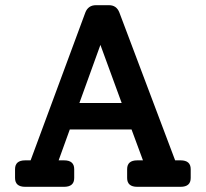

<svg xmlns="http://www.w3.org/2000/svg" viewBox="-20 -720 793 740"><path d="M676 -102Q715 -102 715 -68V-34Q715 0 676 0H509Q470 0 470 -34V-68Q470 -102 509 -102H531L487 -221H249L206 -102H227Q266 -102 266 -68V-34Q266 0 227 0H77Q38 0 38 -34V-68Q38 -102 77 -102H98L309 -672Q320 -700 350 -700H400Q429 -700 440 -672L655 -102ZM286 -323H449L367 -547Z"/></svg>

Font: Solway Medium
Style: Regular
Weight: 500
Designer: Mariya V. Pigoulevskaya
Foundry: The Northern Block Ltd.
Version: Version 1.000;hotconv 1.0.109;makeotfexe 2.5.65596